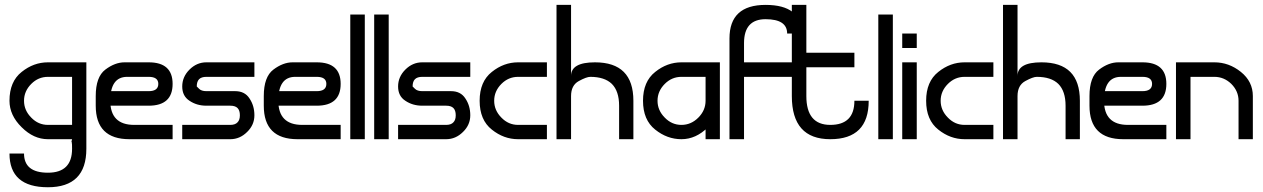

<svg xmlns="http://www.w3.org/2000/svg" viewBox="-20 -580 5261 800"><path d="M179.7 -320.3Q240.2 -320.3 259.8 -320.3Q280.3 -320.3 339.8 -320.3Q339.8 -286.1 339.8 -153.3Q339.8 -19.5 339.8 40Q339.8 200.2 179.7 200.2Q19.5 200.2 19.5 59.6Q40 59.6 49.8 59.6Q59.6 59.6 80.1 59.6Q80.1 139.6 179.7 139.6Q280.3 139.6 280.3 40Q280.3 0 276.4 14.6Q273.4 29.3 280.3 0Q259.8 0 225.6 0Q191.4 0 179.7 0Q120.1 0 70.3 -49.8Q19.5 -99.6 19.5 -160.2Q19.5 -240.2 70.3 -280.3Q120.1 -320.3 179.7 -320.3ZM179.7 -259.8Q139.6 -259.8 110.4 -230.5Q80.1 -200.2 80.1 -160.2Q80.1 -120.1 110.4 -89.8Q139.6 -59.6 179.7 -59.6Q199.2 -59.6 229.5 -59.6Q259.8 -59.6 280.3 -59.6Q280.3 -80.1 280.3 -160.2Q280.3 -239.3 280.3 -259.8Q259.8 -259.8 240.2 -259.8Q219.7 -259.8 179.7 -259.8Z M378.9 -139.6Q378.9 -160.2 378.9 -160.2Q378.9 -160.2 378.9 -179.7Q378.9 -259.8 418.9 -290Q459 -320.3 499 -320.3Q519.5 -320.3 549.8 -320.3Q579.1 -320.3 599.6 -320.3Q699.2 -320.3 699.2 -230.5Q699.2 -139.6 599.6 -139.6Q557.6 -139.6 502 -139.6Q447.3 -139.6 439.5 -139.6Q439.5 -146.5 439.5 -163.1Q439.5 -179.7 439.5 -200.2Q494.1 -200.2 526.4 -200.2Q559.6 -200.2 599.6 -200.2Q639.6 -200.2 639.6 -230.5Q639.6 -259.8 599.6 -259.8Q579.1 -259.8 509.8 -259.8Q439.5 -259.8 439.5 -160.2Q439.5 -59.6 539.1 -59.6Q639.6 -59.6 699.2 -59.6Q699.2 -44.9 699.2 -32.2Q699.2 -19.5 699.2 0Q659.2 0 519.5 0Q378.9 0 378.9 -139.6Z M1040 -320.3Q1040 -304.7 1040 -259.8Q995.1 -259.8 926.8 -259.8Q859.4 -259.8 839.8 -259.8Q819.3 -259.8 809.6 -250Q799.8 -240.2 799.8 -219.7Q799.8 -219.7 809.6 -210Q819.3 -200.2 839.8 -200.2Q879.9 -200.2 905.3 -200.2Q931.6 -200.2 960 -200.2Q1000 -200.2 1019.5 -169.9Q1040 -139.6 1040 -99.6Q1040 -99.6 1040 -99.6Q1040 -59.6 1009.8 -30.3Q979.5 0 939.5 0Q873 0 739.3 0Q739.3 -14.6 739.3 -59.6Q790 -59.6 939.5 -59.6Q960 -59.6 969.7 -70.3Q979.5 -80.1 979.5 -99.6Q979.5 -120.1 969.7 -129.9Q960 -139.6 939.5 -139.6Q902.3 -139.6 880.9 -139.6Q858.4 -139.6 839.8 -139.6Q799.8 -139.6 769.5 -160.2Q739.3 -179.7 739.3 -219.7Q739.3 -259.8 769.5 -290Q799.8 -320.3 839.8 -320.3Q906.2 -320.3 1040 -320.3Z M1079.1 -139.6Q1079.1 -160.2 1079.1 -160.2Q1079.1 -160.2 1079.1 -179.7Q1079.1 -259.8 1119.1 -290Q1159.2 -320.3 1199.2 -320.3Q1219.7 -320.3 1250 -320.3Q1279.3 -320.3 1299.8 -320.3Q1399.4 -320.3 1399.4 -230.5Q1399.4 -139.6 1299.8 -139.6Q1257.8 -139.6 1202.1 -139.6Q1147.5 -139.6 1139.6 -139.6Q1139.6 -146.5 1139.6 -163.1Q1139.6 -179.7 1139.6 -200.2Q1194.3 -200.2 1226.6 -200.2Q1259.8 -200.2 1299.8 -200.2Q1339.8 -200.2 1339.8 -230.5Q1339.8 -259.8 1299.8 -259.8Q1279.3 -259.8 1210 -259.8Q1139.6 -259.8 1139.6 -160.2Q1139.6 -59.6 1239.3 -59.6Q1339.8 -59.6 1399.4 -59.6Q1399.4 -44.9 1399.4 -32.2Q1399.4 -19.5 1399.4 0Q1359.4 0 1219.7 0Q1079.1 0 1079.1 -139.6Z M1439.5 -519.5Q1455.1 -519.5 1500 -519.5Q1500 -389.6 1500 0Q1485.4 0 1439.5 0Q1439.5 -129.9 1439.5 -519.5Z M1539.1 -519.5Q1554.7 -519.5 1599.6 -519.5Q1599.6 -389.6 1599.6 0Q1585 0 1539.1 0Q1539.1 -129.9 1539.1 -519.5Z M1939.5 -320.3Q1939.5 -304.7 1939.5 -259.8Q1894.5 -259.8 1826.2 -259.8Q1758.8 -259.8 1739.3 -259.8Q1718.8 -259.8 1709 -250Q1699.2 -240.2 1699.2 -219.7Q1699.2 -219.7 1709 -210Q1718.8 -200.2 1739.3 -200.2Q1779.3 -200.2 1804.7 -200.2Q1831.1 -200.2 1859.4 -200.2Q1899.4 -200.2 1918.9 -169.9Q1939.5 -139.6 1939.5 -99.6Q1939.5 -99.6 1939.5 -99.6Q1939.5 -59.6 1909.2 -30.3Q1878.9 0 1838.9 0Q1772.5 0 1638.7 0Q1638.7 -14.6 1638.7 -59.6Q1689.5 -59.6 1838.9 -59.6Q1859.4 -59.6 1869.1 -70.3Q1878.9 -80.1 1878.9 -99.6Q1878.9 -120.1 1869.1 -129.9Q1859.4 -139.6 1838.9 -139.6Q1801.8 -139.6 1780.3 -139.6Q1757.8 -139.6 1739.3 -139.6Q1699.2 -139.6 1668.9 -160.2Q1638.7 -179.7 1638.7 -219.7Q1638.7 -259.8 1668.9 -290Q1699.2 -320.3 1739.3 -320.3Q1805.7 -320.3 1939.5 -320.3Z M2258.8 0Q2228.5 0 2138.7 0Q2079.1 0 2029.3 -40Q1978.5 -80.1 1978.5 -160.2Q1978.5 -240.2 2029.3 -280.3Q2079.1 -320.3 2138.7 -320.3Q2178.7 -320.3 2258.8 -320.3Q2258.8 -304.7 2258.8 -259.8Q2228.5 -259.8 2138.7 -259.8Q2098.6 -259.8 2069.3 -230.5Q2039.1 -200.2 2039.1 -160.2Q2039.1 -120.1 2069.3 -89.8Q2098.6 -59.6 2138.7 -59.6Q2178.7 -59.6 2258.8 -59.6Q2258.8 -44.9 2258.8 0Z M2359.4 -559.6Q2359.4 -419.9 2359.4 0Q2344.7 0 2298.8 0Q2298.8 -139.6 2298.8 -559.6Q2314.5 -559.6 2359.4 -559.6ZM2619.1 0Q2604.5 0 2559.6 0Q2559.6 -35.2 2559.6 -67.4Q2559.6 -99.6 2559.6 -139.6Q2559.6 -200.2 2529.3 -230.5Q2499 -259.8 2439.5 -259.8Q2423.8 -259.8 2391.6 -242.2Q2359.4 -224.6 2359.4 -179.7Q2359.4 -208 2359.4 -263.7Q2359.4 -320.3 2459 -320.3Q2539.1 -320.3 2579.1 -280.3Q2619.1 -240.2 2619.1 -160.2Q2619.1 -115.2 2619.1 -72.3Q2619.1 -30.3 2619.1 0Z M2659.2 -160.2Q2659.2 -240.2 2710 -280.3Q2759.8 -320.3 2819.3 -320.3Q2879.9 -320.3 2909.2 -320.3Q2939.5 -320.3 2979.5 -320.3Q2979.5 -212.9 2979.5 0Q2964.8 0 2919.9 0Q2934.6 -40 2979.5 -160.2Q2979.5 -99.6 2929.7 -49.8Q2879.9 0 2819.3 0Q2819.3 0 2819.3 0Q2759.8 0 2710 -40Q2659.2 -80.1 2659.2 -160.2ZM2819.3 -259.8Q2779.3 -259.8 2750 -230.5Q2719.7 -200.2 2719.7 -160.2Q2719.7 -120.1 2750 -89.8Q2779.3 -59.6 2819.3 -59.6Q2859.4 -59.6 2889.6 -89.8Q2919.9 -120.1 2919.9 -160.2Q2919.9 -179.7 2919.9 -210.9Q2919.9 -242.2 2919.9 -259.8Q2899.4 -259.8 2879.9 -259.8Q2859.4 -259.8 2819.3 -259.8ZM2919.9 -99.6Q2919.9 -75.2 2919.9 0Q2934.6 0 2979.5 0Q2979.5 -25.4 2979.5 -99.6Q2964.8 -99.6 2919.9 -99.6ZM2979.5 -99.6Q2979.5 -75.2 2979.5 0Q2964.8 0 2919.9 0Q2919.9 -25.4 2919.9 -99.6Q2934.6 -99.6 2979.5 -99.6ZM2919.9 0Q2919.9 -19.5 2919.9 -80.1Q2929.7 -75.2 2960 -59.6Q2960 -44.9 2960 0Q2949.2 0 2919.9 0Z M3019.5 0Q3019.5 -105.5 3019.5 -419.9Q3019.5 -559.6 3169.9 -559.6Q3320.3 -559.6 3320.3 -440.4Q3299.8 -440.4 3287.1 -440.4Q3275.4 -440.4 3259.8 -440.4Q3259.8 -500 3169.9 -500Q3080.1 -500 3080.1 -400.4Q3080.1 -266.6 3080.1 0Q3065.4 0 3019.5 0ZM3280.3 -320.3Q3280.3 -304.7 3280.3 -259.8Q3230.5 -259.8 3080.1 -259.8Q3080.1 -275.4 3080.1 -320.3Q3129.9 -320.3 3280.3 -320.3Z M3339.8 -179.7Q3339.8 -59.6 3439.5 -59.6Q3540 -59.6 3540 -160.2Q3559.6 -160.2 3569.3 -160.2Q3580.1 -160.2 3599.6 -160.2Q3599.6 0 3439.5 0Q3279.3 0 3279.3 -179.7Q3279.3 -306.6 3279.3 -559.6Q3294.9 -559.6 3339.8 -559.6Q3339.8 -464.8 3339.8 -179.7ZM3339.8 -360.4Q3389.6 -360.4 3540 -360.4Q3540 -344.7 3540 -299.8Q3490.2 -299.8 3339.8 -299.8Q3339.8 -315.4 3339.8 -360.4Z M3639.6 -519.5Q3655.3 -519.5 3700.2 -519.5Q3700.2 -389.6 3700.2 0Q3685.5 0 3639.6 0Q3639.6 -129.9 3639.6 -519.5Z M3739.3 -440.4Q3754.9 -440.4 3799.8 -440.4Q3799.8 -424.8 3799.8 -379.9Q3785.2 -379.9 3739.3 -379.9Q3739.3 -394.5 3739.3 -440.4ZM3739.3 -320.3Q3754.9 -320.3 3799.8 -320.3Q3799.8 -240.2 3799.8 0Q3785.2 0 3739.3 0Q3739.3 -80.1 3739.3 -320.3Z M4119.1 0Q4088.9 0 3999 0Q3939.5 0 3889.6 -40Q3838.9 -80.1 3838.9 -160.2Q3838.9 -240.2 3889.6 -280.3Q3939.5 -320.3 3999 -320.3Q4039.1 -320.3 4119.1 -320.3Q4119.1 -304.7 4119.1 -259.8Q4088.9 -259.8 3999 -259.8Q3959 -259.8 3929.7 -230.5Q3899.4 -200.2 3899.4 -160.2Q3899.4 -120.1 3929.7 -89.8Q3959 -59.6 3999 -59.6Q4039.1 -59.6 4119.1 -59.6Q4119.1 -44.9 4119.1 0Z M4219.7 -559.6Q4219.7 -419.9 4219.7 0Q4205.1 0 4159.2 0Q4159.2 -139.6 4159.2 -559.6Q4174.8 -559.6 4219.7 -559.6ZM4479.5 0Q4464.8 0 4419.9 0Q4419.9 -35.2 4419.9 -67.4Q4419.9 -99.6 4419.9 -139.6Q4419.9 -200.2 4389.6 -230.5Q4359.4 -259.8 4299.8 -259.8Q4284.2 -259.8 4252 -242.2Q4219.7 -224.6 4219.7 -179.7Q4219.7 -208 4219.7 -263.7Q4219.7 -320.3 4319.3 -320.3Q4399.4 -320.3 4439.5 -280.3Q4479.5 -240.2 4479.5 -160.2Q4479.5 -115.2 4479.5 -72.3Q4479.5 -30.3 4479.5 0Z M4519.5 -139.6Q4519.5 -160.2 4519.5 -160.2Q4519.5 -160.2 4519.5 -179.7Q4519.5 -259.8 4559.6 -290Q4599.6 -320.3 4639.6 -320.3Q4660.2 -320.3 4690.4 -320.3Q4719.7 -320.3 4740.2 -320.3Q4839.8 -320.3 4839.8 -230.5Q4839.8 -139.6 4740.2 -139.6Q4698.2 -139.6 4642.6 -139.6Q4587.9 -139.6 4580.1 -139.6Q4580.1 -146.5 4580.1 -163.1Q4580.1 -179.7 4580.1 -200.2Q4634.8 -200.2 4667 -200.2Q4700.2 -200.2 4740.2 -200.2Q4780.3 -200.2 4780.3 -230.5Q4780.3 -259.8 4740.2 -259.8Q4719.7 -259.8 4650.4 -259.8Q4580.1 -259.8 4580.1 -160.2Q4580.1 -59.6 4679.7 -59.6Q4780.3 -59.6 4839.8 -59.6Q4839.8 -44.9 4839.8 -32.2Q4839.8 -19.5 4839.8 0Q4799.8 0 4660.2 0Q4519.5 0 4519.5 -139.6Z M4879.9 0Q4879.9 -80.1 4879.9 -320.3Q4919.9 -320.3 4950.2 -320.3Q4980.5 -320.3 5040 -320.3Q5100.6 -320.3 5150.4 -280.3Q5200.2 -240.2 5200.2 -179.7Q5200.2 -120.1 5200.2 0Q5185.5 0 5140.6 0Q5140.6 -40 5140.6 -160.2Q5140.6 -200.2 5110.4 -230.5Q5080.1 -259.8 5040 -259.8Q5007.8 -259.8 4984.4 -259.8Q4960 -259.8 4940.4 -259.8Q4940.4 -172.9 4940.4 0Q4925.8 0 4879.9 0Z"/></svg>

Font: Moonwalk
Style: Regular
Weight: 400
Designer: BarCoded
Foundry: BarCoded
Version: Version 1.0